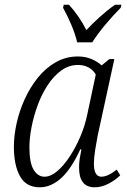

<svg xmlns="http://www.w3.org/2000/svg" viewBox="-20 -786 538 816"><path d="M149 10Q91 10 65 -37Q39 -84 39 -162Q39 -209 50.5 -261.5Q62 -314 85 -364.5Q108 -415 141 -456Q174 -497 217 -521.5Q260 -546 311 -546Q343 -546 369 -535Q395 -524 412 -508L445 -535H466L395 -209Q390 -184 384.5 -149Q379 -114 379 -91Q379 -35 411 -35Q438 -35 476 -65L491 -41Q471 -21 441.5 -5.5Q412 10 382 10Q316 10 316 -74Q316 -95 319 -113Q322 -131 326 -151H321Q283 -68 240 -29Q197 10 149 10ZM169 -35Q195 -35 222.5 -58Q250 -81 275.5 -119.5Q301 -158 321 -204.5Q341 -251 351 -300L387 -469Q376 -489 356 -499.5Q336 -510 312 -510Q273 -510 240.5 -486.5Q208 -463 182.5 -424Q157 -385 140 -338.5Q123 -292 114 -245.5Q105 -199 105 -160Q105 -94 123 -64.5Q141 -35 169 -35ZM308 -606Q300 -641 282.5 -682Q265 -723 248 -753L251 -766H273Q319 -715 347 -658Q372 -685 403.5 -713.5Q435 -742 469 -766H496L493 -753Q460 -720 427.5 -681Q395 -642 372 -606Z"/></svg>

Font: Noto Serif SemiCondensed Light
Style: Italic
Weight: 300
Width: 4
Italic angle: -12°
Designer: Monotype Design Team
Foundry: Monotype Imaging Inc.
Version: Version 2.013; ttfautohint (v1.8.4.7-5d5b)